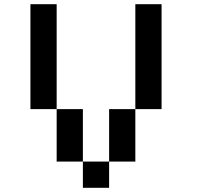

<svg xmlns="http://www.w3.org/2000/svg" viewBox="-20 -895 1040 915"><path d="M125 -875H250V-375H125ZM250 -375H375V-125H250ZM375 -125H500V0H375ZM500 -125V-375H625V-125ZM625 -375V-875H750V-375Z"/></svg>

Font: Dogica
Style: Regular
Weight: 400
Monospace: yes
Designer: Roberto Mocci
Version: Version 001.012